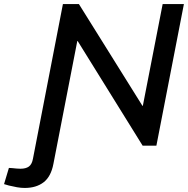

<svg xmlns="http://www.w3.org/2000/svg" viewBox="-137 -720 931 949"><path d="M-117 190 -93 110 -76 111Q-67 112 -56 113Q-45 114 -36 114Q-9 114 6 103Q21 92 26 64L174 -700H253L567 -197H569L667 -700H772L636 0H568L247 -517H245L127 90Q115 153 78.5 181Q42 209 -15 209Q-33 209 -53 205.5Q-73 202 -93 197Z"/></svg>

Font: REM
Style: Italic
Weight: 400
Italic angle: -11°
Designer: Octavio Pardo
Foundry: Ashler Design
Version: Version 1.005;gftools[0.9.28]